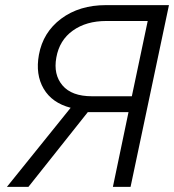

<svg xmlns="http://www.w3.org/2000/svg" viewBox="-20 -730 681 750"><path d="M7 0 256 -309Q183 -328 150.5 -383.5Q118 -439 132 -516Q148 -604 219 -657Q290 -710 394 -710H640L490 0H421L482 -292H347H323L91 0ZM339 -354H495L557 -648H395Q317 -648 264.5 -610.5Q212 -573 200 -505Q188 -439 224 -396.5Q260 -354 339 -354Z"/></svg>

Font: Raleway-v4020
Style: Italic
Weight: 400
Italic angle: -12°
Designer: Matt McInerney, Pablo Impallari, Rodrigo Fuenzalida
Foundry: Matt McInerney, Pablo Impallari, Rodrigo Fuenzalida
Version: Version 4.020;PS 004.020;hotconv 1.0.88;makeotf.lib2.5.64775